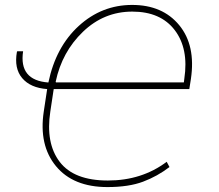

<svg xmlns="http://www.w3.org/2000/svg" viewBox="-20 -740 880 771"><path d="M203.6 -412.1 204.6 -409.2H718.3L720.2 -424.3Q738.3 -544.9 681.6 -619.1Q625 -693.4 511.2 -693.4Q397.5 -693.4 313.2 -612.5Q229 -531.7 203.6 -412.1ZM649.4 -90.3 660.6 -69.3Q612.3 -32.2 554.7 -10.5Q497.1 11.2 411.6 11.2Q273.9 11.2 204.6 -73Q135.3 -157.2 155.8 -292.5L168.5 -376.5Q168.5 -378.4 169.4 -382.3Q102.1 -387.2 69.1 -426.3Q36.1 -465.3 47.9 -531.7L49.3 -534.2H72.8Q55.2 -417.5 174.3 -408.7Q204.1 -551.8 296.4 -636Q388.7 -720.2 510.7 -720.2Q632.8 -720.2 699.7 -638.9Q766.6 -557.6 746.6 -422.9L740.2 -382.3H195.8Q194.8 -378.4 194.8 -376.5L182.1 -292.5Q162.6 -165 219.7 -90.1Q276.9 -15.1 413.1 -15.1Q549.3 -15.1 649.4 -90.3Z"/></svg>

Font: Roboto-ThinItalic
Style: Italic
Weight: 250
Italic angle: -12°
Designer: Google
Version: Version 1.100141; 2013; ttfautohint (v0.94.14-c901) -l 8 -r 